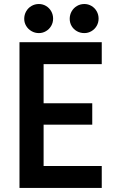

<svg xmlns="http://www.w3.org/2000/svg" viewBox="-20 -928 574 948"><path d="M76.2 -719.7H482.4V-611.3H195.3V-418H435.5V-312.5H195.3V-108.4H482.4V0H76.2ZM324.2 -835Q324.2 -855 333.7 -871.8Q343.3 -888.7 359.9 -898.4Q376.5 -908.2 396.5 -908.2Q415.5 -908.2 431.6 -898.7Q447.8 -889.2 457.3 -872.6Q466.8 -856 466.8 -835.9Q466.8 -816.4 457.3 -800Q447.8 -783.7 431.6 -774.2Q415.5 -764.6 396.5 -764.6Q376.5 -764.6 359.9 -773.9Q343.3 -783.2 333.7 -799.3Q324.2 -815.4 324.2 -835ZM99.6 -835Q99.6 -855 109.1 -871.8Q118.7 -888.7 135.3 -898.4Q151.9 -908.2 171.9 -908.2Q190.9 -908.2 207 -898.7Q223.1 -889.2 232.7 -872.6Q242.2 -856 242.2 -835.9Q242.2 -816.4 232.7 -800Q223.1 -783.7 207 -774.2Q190.9 -764.6 171.9 -764.6Q152.3 -764.6 135.7 -774.2Q119.1 -783.7 109.4 -799.8Q99.6 -815.9 99.6 -835Z"/></svg>

Font: Reddit Sans Fudge SemiBold
Style: Regular
Weight: 600
Designer: Stephen Hutchings
Foundry: Reddit
Version: Version 1.011